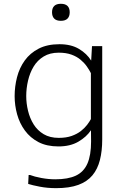

<svg xmlns="http://www.w3.org/2000/svg" viewBox="-20 -773 645 1018"><path d="M277.8 224.6Q231.4 224.6 190.9 216.8Q150.4 209 129.4 202.1L131.8 154.8H139.2Q161.6 163.6 199.5 170.7Q237.3 177.7 272.9 177.7Q340.8 177.7 382.3 158.2Q423.8 138.7 443.4 94.5Q462.9 50.3 462.9 -22.9Q462.9 -38.1 462.6 -53Q462.4 -67.9 462.4 -82.5Q438.5 -46.9 395.3 -21.7Q352.1 3.4 290 3.4Q228 3.4 184.1 -19.5Q140.1 -42.5 112.1 -80.8Q84 -119.1 70.8 -166.7Q57.6 -214.4 57.6 -263.2Q57.6 -314.5 70.3 -363.8Q83 -413.1 111.3 -452.4Q139.6 -491.7 185.1 -515.1Q230.5 -538.6 295.4 -538.6Q356.9 -538.6 398.7 -513.7Q440.4 -488.8 463.4 -451.7L467.8 -528.3H522V-33.7Q522 27.3 509.8 75.4Q497.6 123.5 470 156.7Q442.4 189.9 395.3 207.3Q348.1 224.6 277.8 224.6ZM291.5 -42Q331.1 -42 359.9 -52.2Q388.7 -62.5 408.7 -78.1Q428.7 -93.8 441.7 -110.8Q454.6 -127.9 461.9 -141.6V-385.3Q453.6 -401.9 440.4 -420.7Q427.2 -439.5 407.2 -456.3Q387.2 -473.1 358.9 -483.4Q330.6 -493.7 291.5 -493.7Q244.6 -493.7 211.7 -473.6Q178.7 -453.6 158.4 -420.2Q138.2 -386.7 128.7 -345.7Q119.1 -304.7 119.1 -263.7Q119.1 -224.6 128.7 -185.3Q138.2 -146 158.4 -113.5Q178.7 -81.1 211.7 -61.5Q244.6 -42 291.5 -42ZM302.7 -662.6Q279.3 -662.6 267.6 -674.3Q255.9 -686 255.9 -708Q255.9 -730 267.6 -741.5Q279.3 -752.9 302.7 -752.9Q326.2 -752.9 337.9 -741.5Q349.6 -730 349.6 -708Q349.6 -686 337.9 -674.3Q326.2 -662.6 302.7 -662.6Z"/></svg>

Font: Comme ExtraLight
Style: Regular
Weight: 250
Version: Version 1.000;gftools[0.9.27]